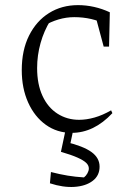

<svg xmlns="http://www.w3.org/2000/svg" viewBox="-20 -512 499 750"><path d="M260 7Q203 7 159 -24.5Q115 -56 90 -111.5Q65 -167 65 -238Q65 -316 93.5 -373Q122 -430 171.5 -461Q221 -492 285 -492Q316 -492 347.5 -485Q379 -478 409 -464L396 -416Q339 -445 270 -445Q239 -445 208.5 -436Q178 -427 150 -410L177 -432Q152 -392 138.5 -344Q125 -296 125 -246Q125 -183 146 -137.5Q167 -92 204.5 -68Q242 -44 289 -44Q318 -44 349.5 -53Q381 -62 414 -81L419 -70Q347 7 260 7ZM385 -330 349 -464H409L406 -330ZM175 204 179 160Q214 169 244.5 174Q275 179 308 181Q316 175 321.5 165Q327 155 327 146Q327 134 316.5 124Q306 114 282.5 103.5Q259 93 218 81L236 42Q306 59 337.5 82Q369 105 369 139Q369 174 342 194.5Q315 215 271 218Q227 221 175 204ZM238 -13H268L248 81H218Z"/></svg>

Font: Piazzolla Thin ExtraLight
Style: Regular
Weight: 250
Version: Version 2.005